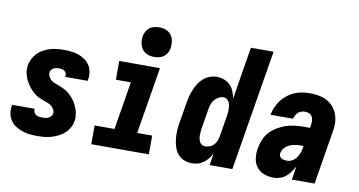

<svg xmlns="http://www.w3.org/2000/svg" viewBox="-75 -951 2149 1150"><g transform="rotate(10 1000.0 -376.0)"><path d="M202 8Q178 8 155 5.5Q132 3 110.5 -4.5Q89 -12 70 -24Q51 -36 38.5 -54.5Q26 -73 21.5 -96Q17 -119 21 -143L23 -150H160L159 -148Q158 -138 162 -129Q166 -120 174 -114.5Q182 -109 192 -107.5Q202 -106 212 -106Q221 -106 230.5 -107Q240 -108 248.5 -112Q257 -116 264 -123Q271 -130 273 -139Q275 -153 269 -164.5Q263 -176 253.5 -184.5Q244 -193 232 -197.5Q220 -202 208 -206.5Q196 -211 183.5 -216Q171 -221 160.5 -227.5Q150 -234 140.5 -242.5Q131 -251 122.5 -260Q114 -269 107 -279.5Q100 -290 93.5 -301Q87 -312 82.5 -324Q78 -336 75 -348.5Q72 -361 72 -374.5Q72 -388 74 -402Q78 -422 88 -441.5Q98 -461 113.5 -476Q129 -491 148.5 -501.5Q168 -512 188.5 -518Q209 -524 229.5 -526Q250 -528 271 -528Q294 -528 317 -525.5Q340 -523 361 -515.5Q382 -508 400 -495Q418 -482 429.5 -464Q441 -446 444.5 -423.5Q448 -401 444 -378L443 -370H306V-372Q308 -382 305.5 -390.5Q303 -399 296 -404.5Q289 -410 279.5 -412Q270 -414 261 -414Q253 -414 245 -412.5Q237 -411 229.5 -407.5Q222 -404 216 -397Q210 -390 209 -382Q207 -368 213 -356Q219 -344 228 -336Q237 -328 249 -323Q261 -318 273.5 -313.5Q286 -309 297.5 -304Q309 -299 320 -292.5Q331 -286 340.5 -278Q350 -270 358.5 -260.5Q367 -251 374.5 -241Q382 -231 387.5 -219.5Q393 -208 398 -196.5Q403 -185 405.5 -172Q408 -159 409 -145.5Q410 -132 407 -119Q404 -98 393 -78Q382 -58 365 -43Q348 -28 328 -18Q308 -8 287 -2Q266 4 244.5 6Q223 8 202 8Z M530 0V-114H651L699 -406H608V-520H856L789 -114H880V0ZM810 -580Q796 -580 782 -583Q768 -586 756 -593.5Q744 -601 736.5 -611.5Q729 -622 724.5 -635.5Q720 -649 719.5 -663Q719 -677 721 -692Q724 -707 731.5 -720.5Q739 -734 751.5 -743.5Q764 -753 779.5 -756.5Q795 -760 810 -760Q824 -760 838 -757Q852 -754 863.5 -746.5Q875 -739 883 -728.5Q891 -718 895 -704.5Q899 -691 899.5 -677Q900 -663 898 -648Q896 -633 888 -619.5Q880 -606 867.5 -596.5Q855 -587 840 -583.5Q825 -580 810 -580Z M1143 8Q1117 8 1094 -1.5Q1071 -11 1056 -29.5Q1041 -48 1033.5 -72Q1026 -96 1023.5 -121Q1021 -146 1022.5 -172Q1024 -198 1029 -225L1049 -345Q1052 -365 1057.5 -385.5Q1063 -406 1071.5 -426Q1080 -446 1092 -465Q1104 -484 1121 -498.5Q1138 -513 1159 -520.5Q1180 -528 1201 -528Q1224 -528 1245.5 -520Q1267 -512 1282.5 -496.5Q1298 -481 1306.5 -460Q1315 -439 1319 -416L1371 -735H1509L1388 0H1250L1261 -71Q1253 -55 1240.5 -40Q1228 -25 1212.5 -13.5Q1197 -2 1178.5 3Q1160 8 1143 8ZM1204 -106Q1217 -106 1231 -111Q1245 -116 1255 -126.5Q1265 -137 1271 -150.5Q1277 -164 1279 -178L1299 -298Q1301 -310 1302.5 -321.5Q1304 -333 1304 -345Q1304 -357 1302.5 -368.5Q1301 -380 1296.5 -390Q1292 -400 1282.5 -407Q1273 -414 1261 -414Q1246 -414 1231.5 -406Q1217 -398 1206.5 -385Q1196 -372 1191 -356.5Q1186 -341 1184 -326L1164 -206Q1162 -195 1161.5 -184.5Q1161 -174 1161 -163.5Q1161 -153 1163.5 -143Q1166 -133 1170.5 -124.5Q1175 -116 1184 -111Q1193 -106 1204 -106Z M1641 8Q1610 8 1582 -2Q1554 -12 1536.5 -34.5Q1519 -57 1515 -87.5Q1511 -118 1516 -148Q1521 -175 1531.5 -201.5Q1542 -228 1562 -249.5Q1582 -271 1607.5 -286Q1633 -301 1659 -309.5Q1685 -318 1712.5 -321Q1740 -324 1766 -324H1803L1806 -341Q1808 -355 1807.5 -368Q1807 -381 1801 -392Q1795 -403 1783.5 -408.5Q1772 -414 1759 -414Q1748 -414 1736.5 -411Q1725 -408 1716.5 -400Q1708 -392 1702 -381.5Q1696 -371 1694 -360H1557V-361Q1561 -384 1571 -407Q1581 -430 1596 -450Q1611 -470 1631.5 -486Q1652 -502 1675 -511.5Q1698 -521 1721.5 -524.5Q1745 -528 1768 -528Q1804 -528 1837 -519.5Q1870 -511 1895 -490Q1920 -469 1933 -438Q1946 -407 1946 -372Q1946 -360 1944.5 -347.5Q1943 -335 1941 -323L1888 0H1750L1763 -83Q1754 -65 1742 -48.5Q1730 -32 1714.5 -18.5Q1699 -5 1679.5 1.5Q1660 8 1641 8ZM1702 -106Q1719 -106 1734.5 -115.5Q1750 -125 1760 -140Q1770 -155 1775.5 -171.5Q1781 -188 1783 -204L1784 -210H1766Q1749 -210 1732 -207.5Q1715 -205 1698.5 -197.5Q1682 -190 1669.5 -176Q1657 -162 1654 -145Q1652 -135 1655.5 -126.5Q1659 -118 1667 -113.5Q1675 -109 1684 -107.5Q1693 -106 1702 -106Z"/></g></svg>

Font: Iosevka Term Curly Hv Obl
Style: Regular
Weight: 900
Italic angle: -9°
Designer: Belleve Invis
Foundry: Belleve Invis
Version: Version 32.3.0